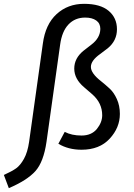

<svg xmlns="http://www.w3.org/2000/svg" viewBox="-91 -770 698 1003"><path d="M437 -345.7Q459 -328.1 481.4 -307.6Q503.9 -287.1 519.5 -252.4Q535.2 -217.8 535.2 -174.8Q535.2 -103 481.9 -45.4Q428.7 12.2 335 12.2Q266.1 12.2 213.9 -19L247.1 -81.1Q283.2 -62 335 -62Q386.7 -62 415 -96.2Q442.9 -130.9 442.9 -168Q442.9 -231.4 391.6 -276.9Q370.1 -295.9 348.6 -314Q296.9 -357.4 296.9 -411.6Q296.9 -465.8 345.2 -504.9Q365.2 -521 384.8 -535.6Q432.6 -571.3 433.1 -619.1Q433.1 -647.9 411.6 -663.1Q390.1 -678.2 354 -678.2Q300.8 -678.2 266.6 -642.1Q232.4 -606 223.1 -536.1L151.9 -28.8Q136.7 76.2 93.8 124Q50.8 171.9 -44.9 212.9L-70.8 144Q-28.8 125 -6.8 109.4Q15.1 93.8 34.2 59.6Q53.2 25.4 61 -28.8L132.8 -542Q146 -642.6 204.6 -696.3Q263.2 -750 348.1 -750Q433.1 -750 476.6 -713.4Q520 -676.8 520 -617.2Q520 -557.6 472.2 -518.1Q452.1 -502 432.1 -487.8Q383.8 -453.6 383.8 -420.4Q383.8 -387.2 437 -345.7Z"/></svg>

Font: FiraSans-Italic
Style: Italic
Weight: 400
Italic angle: -8°
Designer: Carrois Corporate & Edenspiekermann AG
Foundry: Carrois Corporate GbR & Edenspiekermann AG
Version: Version 3.106;PS 003.106;hotconv 1.0.70;makeotf.lib2.5.58329